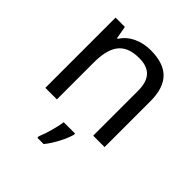

<svg xmlns="http://www.w3.org/2000/svg" viewBox="-209 -680 1036 1036"><g transform="rotate(45 309.0 -162.5)"><path d="M343 -546C275 -546 209 -519 174 -463H169L156 -536H85V0H173V-278C173 -403 211 -472 330 -472C412 -472 450 -429 450 -343V0H537V-349C537 -487 471 -546 343 -546ZM373 70V61H286C281 104 260 176 245 209V221H293C329 178 364 106 373 70Z"/></g></svg>

Font: Noto Sans Runic
Style: Regular
Weight: 400
Designer: Monotype Design Team
Foundry: Monotype Imaging Inc.
Version: Version 2.002